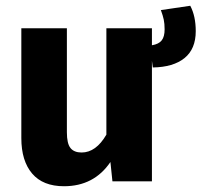

<svg xmlns="http://www.w3.org/2000/svg" viewBox="-20 -629 699 666"><path d="M659 -521Q659 -459 620 -427.5Q581 -396 510 -395L507 -418V0H370L363 -67Q306 17 202 17Q129 17 91.5 -27Q54 -71 54 -150V-531H212V-170Q212 -131 224.5 -115.5Q237 -100 263 -100Q313 -100 349 -162V-531H507V-472Q531 -476 541 -489Q551 -502 551 -527Q551 -547 548 -561Q545 -575 538 -594L640 -609Q659 -573 659 -521Z"/></svg>

Font: FiraGOUPP
Style: Bold
Weight: 700
Designer: bBox Type
Foundry: bBox Type GmbH
Version: Version 1.001